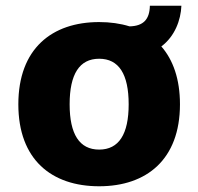

<svg xmlns="http://www.w3.org/2000/svg" viewBox="-20 -639 692 670"><path d="M613 -619H503C502 -572 481 -548 432 -547C400 -557 364 -562 326 -562C161 -562 44 -469 44 -275C44 -82 160 11 326 11C491 11 608 -82 608 -275C608 -363 584 -430 543 -477C590 -512 611 -569 613 -619ZM326 -117C257 -117 223 -171 223 -275C223 -380 257 -434 326 -434C395 -434 429 -380 429 -275C429 -171 395 -117 326 -117Z"/></svg>

Font: Kufam Arabic Latin Roman Bold
Style: Regular
Weight: 700
Designer: Wael Morcos & Artur Schmal
Version: Version 1.200;PS 001.200;hotconv 1.0.88;makeotf.lib2.5.64775